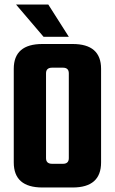

<svg xmlns="http://www.w3.org/2000/svg" viewBox="-20 -831 509 851"><path d="M168 -636H302Q428 -636 428 -526V-111Q428 0 302 0H168Q41 0 41 -111V-526Q41 -636 168 -636ZM285 -130V-506Q285 -531 259 -531H211Q184 -531 184 -506V-130Q184 -105 211 -105H259Q285 -105 285 -130ZM285 -668H173L51 -811H194Z"/></svg>

Font: Teko SemiBold
Style: Regular
Weight: 600
Designer: Manushi Parikh, Jonny Pinhorn
Foundry: Indian Type Foundry
Version: Version 1.106;PS 1.0;hotconv 1.0.78;makeotf.lib2.5.61930; tt